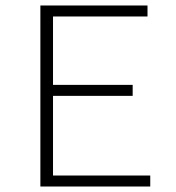

<svg xmlns="http://www.w3.org/2000/svg" viewBox="-20 -679 640 699"><path d="M127 0V-659H517V-619H173V-370H463V-330H173V-40H527V0Z"/></svg>

Font: Source Code Pro ExtraLight Light
Style: Regular
Weight: 300
Monospace: yes
Version: Version 1.018;hotconv 1.0.116;makeotfexe 2.5.65601